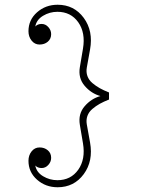

<svg xmlns="http://www.w3.org/2000/svg" viewBox="-20 -623 640 810"><path d="M439.9 -203.1Q417.5 -194.3 400.9 -185.1Q384.3 -175.8 369.6 -163.3Q355 -150.9 348.9 -134.3Q342.8 -117.7 346.2 -98.1L359.9 -22Q374 56.2 333.3 111.6Q292.5 167 223.1 167Q172.4 167 136.2 135Q100.1 103 100.1 55.2Q100.1 32.2 113.3 15.6Q126.5 -1 147 -1Q167.5 -1 181.6 11Q195.8 22.9 195.8 43Q195.8 59.6 183.8 72.8Q171.9 85.9 155.8 85.9Q138.2 85.9 128.9 75.2Q133.8 103.5 161.6 120.4Q189.5 137.2 222.2 137.2Q278.8 137.2 310.1 93Q341.3 48.8 330.1 -18.1L316.9 -96.2Q309.1 -142.1 336.9 -174.6Q364.7 -207 403.8 -217.8Q364.7 -228.5 336.9 -261.2Q309.1 -293.9 316.9 -339.8L330.1 -418Q341.3 -484.9 310.1 -529.1Q278.8 -573.2 222.2 -573.2Q189.5 -573.2 161.6 -556.4Q133.8 -539.6 128.9 -511.2Q138.2 -522 155.8 -522Q171.9 -522 183.8 -508.8Q195.8 -495.6 195.8 -479Q195.8 -459 181.6 -447Q167.5 -435.1 147 -435.1Q126.5 -435.1 113.3 -451.7Q100.1 -468.3 100.1 -491.2Q100.1 -539.1 136.2 -571Q172.4 -603 223.1 -603Q292.5 -603 333.3 -547.6Q374 -492.2 359.9 -414.1L346.2 -337.9Q342.8 -318.4 348.9 -301.8Q355 -285.2 369.6 -272.7Q384.3 -260.3 400.9 -251Q417.5 -241.7 439.9 -232.9Z"/></svg>

Font: Compagnon Light
Style: Regular
Weight: 400
Designer: Juliette Duhe, Lea Pradine
Foundry: Velvetyne Type Foundry
Version: Version 1.000;PS 001.000;hotconv 1.0.88;makeotf.lib2.5.64775